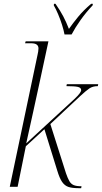

<svg xmlns="http://www.w3.org/2000/svg" viewBox="-20 -976 533 1003"><path d="M390 7Q357 7 337.5 0.5Q318 -6 304.5 -25.5Q291 -45 279 -85L212 -301L115 -212L72 0H31L176 -689Q178 -697 179.5 -706.5Q181 -716 181 -723Q181 -750 143 -750H111L114 -760H233L190 -560Q173 -483 154 -394.5Q135 -306 117 -227L369 -459Q404 -492 404 -505Q404 -518 387 -522Q370 -526 327 -526L329 -536H493L491 -526Q464 -526 446 -513.5Q428 -501 399 -474L243 -328L325 -70Q334 -44 342.5 -29.5Q351 -15 365 -9Q379 -3 406 -3L404 7ZM317 -796Q313 -818 304 -846.5Q295 -875 283.5 -902Q272 -929 261 -948L262 -956H270Q295 -920 310.5 -890.5Q326 -861 340 -825Q361 -855 388.5 -888.5Q416 -922 456 -956H465L464 -948Q429 -911 401 -871.5Q373 -832 354 -796Z"/></svg>

Font: Noto Serif Display Condensed ExtraLight
Style: Italic
Weight: 200
Width: 3
Italic angle: -12°
Designer: Monotype Design Team
Foundry: Monotype Imaging Inc.
Version: Version 2.009